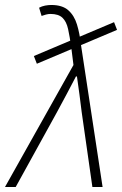

<svg xmlns="http://www.w3.org/2000/svg" viewBox="-45 -751 490 771"><path d="M103 -495 91 -526 413 -662 425 -631ZM-25 0 250 -490 241 -562Q235 -604 228.5 -634Q222 -664 206 -679.5Q190 -695 158 -695Q149 -695 139.5 -692.5Q130 -690 122 -687L112 -720Q123 -726 136 -728.5Q149 -731 161 -731Q205 -731 229 -710Q253 -689 264 -653Q275 -617 280 -572L367 0H326L283 -301Q279 -334 274 -372Q269 -410 264 -444H260Q244 -413 223.5 -374.5Q203 -336 184 -301L18 0Z"/></svg>

Font: Source Sans 3 Light
Style: Italic
Weight: 300
Italic angle: -11°
Designer: Paul D. Hunt
Foundry: Adobe
Version: Version 3.046;hotconv 1.0.118;makeotfexe 2.5.65603